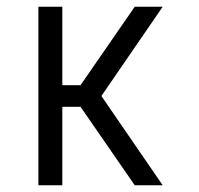

<svg xmlns="http://www.w3.org/2000/svg" viewBox="-20 -550 590 570"><path d="M94 0V-530H165V-297H219L380 -530H463L281 -265L463 0H380L219 -233H165V0Z"/></svg>

Font: Lode Term
Style: Regular
Weight: 400
Monospace: yes
Designer: Belleve Invis
Foundry: Belleve Invis
Version: Version 29.2.0